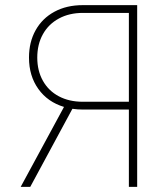

<svg xmlns="http://www.w3.org/2000/svg" viewBox="-20 -727 650 747"><path d="M481.4 0V-300.8H301.8Q281.7 -300.8 261.7 -303.7L97.7 0H60.5L229 -311Q165.5 -330.1 129.2 -380.9Q92.8 -431.6 92.8 -502.9Q92.8 -563.5 118.7 -609.6Q144.5 -655.8 191.9 -681.4Q239.3 -707 301.8 -707H513.7V0ZM301.8 -331.1H481.4V-676.8H302.7Q249.5 -676.8 209.2 -655Q168.9 -633.3 147 -594Q125 -554.7 125 -502.9Q125 -451.7 147 -412.6Q168.9 -373.5 209 -352.3Q249 -331.1 301.8 -331.1Z"/></svg>

Font: Pretendard GOV Thin
Style: Regular
Weight: 100
Designer: Base glyphs from Inter by Rasmus Andersson; Hangeul glyphs from Noto Sans CJK(Source Han Sans) by Jang Soo-young and Kan
Foundry: Kil Hyung-jin
Version: Version 1.309